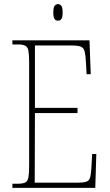

<svg xmlns="http://www.w3.org/2000/svg" viewBox="-20 -909 530 929"><path d="M40 0V-20H65Q90 -20 102 -26Q114 -32 117.5 -51Q121 -70 121 -108V-606Q121 -645 117.5 -663.5Q114 -682 102 -688Q90 -694 65 -694H40V-714H413L419 -550H399L396 -606Q394 -643 389.5 -660.5Q385 -678 370.5 -683.5Q356 -689 325 -689H149V-387H355V-362H149L148 -25H354Q384 -25 398 -30Q412 -35 416 -49.5Q420 -64 422 -94L426 -164H446L441 0ZM260 -809Q250 -809 244 -817Q238 -825 238 -849Q238 -872 244 -880.5Q250 -889 260 -889Q271 -889 277 -880.5Q283 -872 283 -849Q283 -825 277 -817Q271 -809 260 -809Z"/></svg>

Font: Noto Serif Sinhala Condensed Thin
Style: Regular
Weight: 100
Width: 3
Designer: Jelle Bosma - Monotype Design Team
Foundry: Monotype Imaging Inc.
Version: Version 2.007; ttfautohint (v1.8.4.7-5d5b)